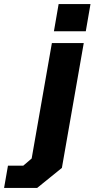

<svg xmlns="http://www.w3.org/2000/svg" viewBox="-80 -733 463 940"><path d="M184 -580 207 -713H363L340 -580ZM-60 187 -41 78H34L75 43L174 -522H330L223 89L102 187Z"/></svg>

Font: Tomorrow SemiBold
Style: Italic
Weight: 600
Italic angle: -10°
Designer: Tony de Marco, Monica Rizzolli
Foundry: Just in Type
Version: Version 2.002